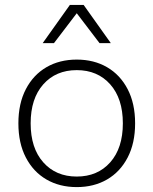

<svg xmlns="http://www.w3.org/2000/svg" viewBox="-20 -753 625 783"><path d="M293 -510Q363 -510 416.5 -479Q470 -448 500.5 -389.5Q531 -331 531 -250Q531 -169 500.5 -110.5Q470 -52 416.5 -21Q363 10 293 10Q223 10 169.5 -21Q116 -52 85.5 -110.5Q55 -169 55 -250Q55 -331 85.5 -389.5Q116 -448 169.5 -479Q223 -510 293 -510ZM293 -467Q208 -467 156.5 -409Q105 -351 105 -250Q105 -149 156.5 -91Q208 -33 293 -33Q378 -33 429.5 -91Q481 -149 481 -250Q481 -351 429.5 -409Q378 -467 293 -467ZM432 -577H386L293 -699L200 -577H154L265 -733H321Z"/></svg>

Font: Work Sans Light
Style: Regular
Weight: 300
Designer: Wei Huang
Foundry: Wei Huang
Version: Version 2.012; ttfautohint (v1.8.3)